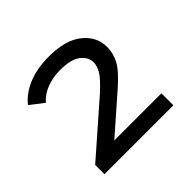

<svg xmlns="http://www.w3.org/2000/svg" viewBox="-114 -866 658 658"><g transform="rotate(-45 215.0 -537.0)"><path d="M46 -327V-372L231 -534Q267 -567 279 -586.5Q291 -606 291 -624Q291 -650 267 -668.5Q243 -687 191 -687Q155 -687 125.5 -675.5Q96 -664 77 -642L28 -680Q54 -712 96.5 -729.5Q139 -747 196 -747Q277 -747 319 -713Q361 -679 361 -629Q361 -599 346.5 -571Q332 -543 284 -501L122 -359L103 -385H380V-327Z"/></g></svg>

Font: MOST Montserrat Medium
Style: Regular
Weight: 500
Designer: Julieta Ulanovsky
Foundry: Julieta Ulanovsky
Version: Version 8.000;March 11, 2024;FontCreator 15.0.0.2926 64-bit